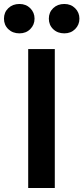

<svg xmlns="http://www.w3.org/2000/svg" viewBox="-57 -947 420 967"><path d="M85 -700H219V0H85ZM-37 -853Q-37 -885 -15 -906Q7 -927 41 -927Q74 -927 95.5 -905.5Q117 -884 117 -853Q117 -822 95.5 -800.5Q74 -779 41 -779Q7 -779 -15 -800Q-37 -821 -37 -853ZM189 -853Q189 -885 211 -906Q233 -927 267 -927Q300 -927 321.5 -905.5Q343 -884 343 -853Q343 -822 321.5 -800.5Q300 -779 267 -779Q233 -779 211 -800Q189 -821 189 -853Z"/></svg>

Font: Niramit
Style: Bold
Weight: 700
Designer: Katatrad Aksorn Co.,Ltd.
Foundry: Cadson Demak Co.,Ltd.
Version: Version 1.001; ttfautohint (v1.6)